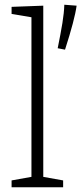

<svg xmlns="http://www.w3.org/2000/svg" viewBox="-20 -792 344 812"><path d="M163 -768V-44L247 -29V0H29V-29L113 -44V-719L29 -733V-763ZM224 -588Q237 -652 244 -695Q251 -738 252 -772L304 -768Q296 -709 255 -582Z"/></svg>

Font: Bitter Pro Light
Style: Regular
Weight: 300
Designer: Sol Matas, and Bitter project Authors
Foundry: Sol Matas
Version: Version 1.010